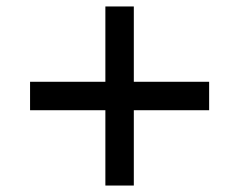

<svg xmlns="http://www.w3.org/2000/svg" viewBox="-20 -647 740 594"><path d="M306 -73V-306H73V-394H306V-627H394V-394H627V-306H394V-73Z"/></svg>

Font: Martian Mono Light
Style: Regular
Weight: 300
Monospace: yes
Designer: Roman Shamin
Foundry: Evil Martians
Version: Version 1.000; ttfautohint (v1.8.4.7-5d5b)